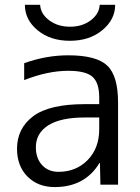

<svg xmlns="http://www.w3.org/2000/svg" viewBox="-20 -757 573 787"><path d="M388.7 -737.3H452.1Q452.1 -676.8 399.4 -633.3Q346.7 -589.8 266.6 -589.8Q186.5 -589.8 134.3 -632.8Q82 -675.8 82 -737.3H144.5Q146.5 -700.2 181.6 -673.8Q216.8 -647.5 267.1 -647.5Q317.4 -647.5 352.1 -673.8Q386.7 -700.2 388.7 -737.3ZM386.7 -330.1V-357.4Q386.7 -418 358.9 -442.4Q331.1 -466.8 259.8 -466.8Q175.8 -466.8 79.1 -428.7V-498Q168.9 -530.3 259.8 -530.3Q375 -530.3 419.4 -488.3Q463.9 -446.3 463.9 -336.9V0H391.6L389.6 -88.9H387.7Q328.1 9.8 204.1 9.8Q135.7 9.8 92.8 -33.2Q49.8 -76.2 49.8 -147.5Q49.8 -230.5 115.7 -280.3Q181.6 -330.1 327.1 -330.1ZM386.7 -275.4H327.1Q228.5 -275.4 177.7 -243.2Q127 -210.9 127 -153.3Q127 -108.4 152.3 -80.6Q177.7 -52.7 219.7 -52.7Q292 -52.7 339.4 -101.1Q386.7 -149.4 386.7 -227.5Z"/></svg>

Font: Mgen+ 1c regular
Style: Regular
Weight: 400
Designer: [Source Han Sans]
Ryoko NISHIZUKA  (kana & ideographs); Paul D. Hunt (Latin, Greek & Cyrillic); Wenlong ZHANG  (bopomofo
Version: Version 1.059.20150602